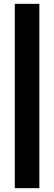

<svg xmlns="http://www.w3.org/2000/svg" viewBox="-20 -860 283 1000"><path d="M185 120H57V-840H185Z"/></svg>

Font: Tanohe Sans SemiBold
Style: Regular
Weight: 600
Designer: Village Type and Design LLC & Cristiano Sobral
Foundry: Cooper Hewitt Smithsonian Design Museum
Version: Version 1.00;September 29, 2021;FontCreator 13.0.0.2655 64-b